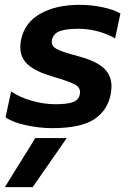

<svg xmlns="http://www.w3.org/2000/svg" viewBox="-23 -515 542 794"><path d="M0 -30 23 -137Q57 -113 107.5 -98.5Q158 -84 206 -84Q254 -84 278 -92.5Q302 -101 307 -124Q308 -128 308 -134Q308 -155 284.5 -167Q261 -179 196 -198Q127 -218 94 -246.5Q61 -275 61 -320Q61 -334 64 -350Q79 -422 144 -458.5Q209 -495 306 -495Q354 -495 401.5 -485Q449 -475 475 -459L453 -356Q426 -373 385 -384.5Q344 -396 301 -396Q252 -396 225 -386.5Q198 -377 192 -350Q191 -347 191 -341Q191 -327 203.5 -317.5Q216 -308 244 -299Q272 -290 306 -281Q378 -261 408 -231.5Q438 -202 438 -159Q438 -144 435 -126Q422 -58 366 -21.5Q310 15 193 15Q141 15 85 3Q29 -9 0 -30ZM123 56H253L112 259H-3Z"/></svg>

Font: Prompt Medium
Style: Italic
Weight: 500
Italic angle: -12°
Designer: Katatrad Team
Foundry: CadsonDemak
Version: Version 1.001